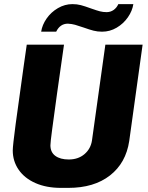

<svg xmlns="http://www.w3.org/2000/svg" viewBox="-20 -903 720 933"><path d="M291 -686 257 -447Q242 -338 233.5 -274.5Q225 -211 225 -197Q225 -163 249 -145.5Q273 -128 314 -128Q360 -128 390.5 -154Q421 -180 427 -221L492 -686H673L608 -218Q592 -111 514.5 -50.5Q437 10 312 10H276Q205 10 152 -13.5Q99 -37 70.5 -78.5Q42 -120 42 -172Q42 -194 56 -299.5Q70 -405 95 -581L110 -686ZM476 -749Q454 -749 434.5 -754Q415 -759 387 -769Q361 -778 345 -782.5Q329 -787 310 -788Q272 -788 253 -749H180Q185 -782 206.5 -813Q228 -844 261.5 -863.5Q295 -883 332 -883Q354 -883 373 -878Q392 -873 422 -862Q450 -852 465.5 -848Q481 -844 498 -844Q517 -844 532 -854.5Q547 -865 555 -883H628Q623 -850 601.5 -819Q580 -788 547 -768.5Q514 -749 476 -749Z"/></svg>

Font: Chivo ExtraBold Italic
Style: Regular
Weight: 800
Italic angle: -8.05°
Designer: Hector Gatti
Foundry: Omnibus-Type
Version: Version 1.007